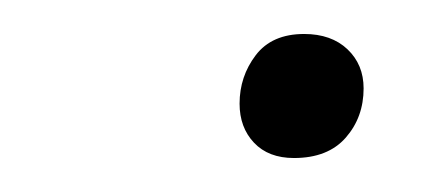

<svg xmlns="http://www.w3.org/2000/svg" viewBox="-20 -489 261 113"><path d="M121 -428Q121 -444 130.5 -456.5Q140 -469 159 -469Q175 -469 184.5 -460Q194 -451 194 -437Q194 -420 183.5 -408Q173 -396 153 -396Q138 -396 129.5 -405Q121 -414 121 -428Z"/></svg>

Font: Cambay Devanagari
Style: Italic
Weight: 400
Italic angle: -11°
Designer: Pooja Saxena
Foundry: Pooja Saxena
Version: Version 1.018;PS 001.018;hotconv 1.0.70;makeotf.lib2.5.58329